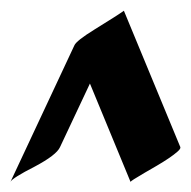

<svg xmlns="http://www.w3.org/2000/svg" viewBox="-20 -708 365 367"><path d="M324.7 -426.8Q325.7 -423.8 319.3 -418.2Q313 -412.6 302.5 -405.5Q292 -398.4 279.5 -391.1Q267.1 -383.8 255.9 -377.4Q230 -362.3 229.5 -360.4L151.9 -548.3L94.7 -426.8Q87.9 -411.6 46.4 -389.6Q3.4 -367.7 0 -360.4L122.1 -621.1Q125.5 -629.9 161.1 -651.9Q207 -680.2 216.8 -687.5Z"/></svg>

Font: Fondamento
Style: Regular
Weight: 400
Version: Version 1.000